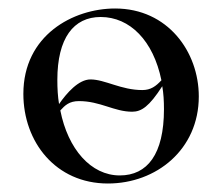

<svg xmlns="http://www.w3.org/2000/svg" viewBox="-20 -419 523 452"><path d="M251 -399C152 -399 35 -336 35 -198C35 -85 111 13 234 13C348 13 448 -67 448 -192C448 -297 375 -399 251 -399ZM217 -379C286 -379 341 -323 360 -230C347 -216 335 -207 315 -207C265 -207 227 -232 193 -232C165 -232 137 -200 119 -174C116 -192 115 -211 115 -231C115 -329 153 -379 217 -379ZM262 -6C194 -6 140 -68 122 -159C133 -171 143 -181 166 -181C216 -181 249 -156 291 -156C313 -156 331 -168 362 -216C365 -199 366 -181 366 -162C366 -56 327 -6 262 -6Z"/></svg>

Font: Cormorant Infant Book
Style: Regular
Weight: 500
Designer: Christian Thalmann (Catharsis Fonts)
Version: Version 1.000;PS 002.000;hotconv 1.0.88;makeotf.lib2.5.64775